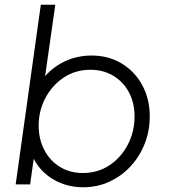

<svg xmlns="http://www.w3.org/2000/svg" viewBox="-20 -777 711 809"><path d="M331 12Q262 12 206.5 -20Q151 -52 122 -108L107 0H46L152 -757H213L170 -456Q206 -497 256.5 -520Q307 -543 366 -543Q438 -543 493.5 -509Q549 -475 580 -417Q611 -359 611 -287Q611 -225 589.5 -171Q568 -117 530 -76Q492 -35 441 -11.5Q390 12 331 12ZM329 -48Q392 -48 441 -80.5Q490 -113 518.5 -167.5Q547 -222 547 -287Q547 -344 523 -388.5Q499 -433 457 -458Q415 -483 361 -483Q298 -483 249 -450.5Q200 -418 171.5 -364.5Q143 -311 143 -248Q143 -190 167 -144.5Q191 -99 233 -73.5Q275 -48 329 -48Z"/></svg>

Font: Plus Jakarta Sans Light
Style: Italic
Weight: 300
Italic angle: -8°
Designer: Gumpita Rahayu
Foundry: Tokotype
Version: Version 2.071; ttfautohint (v1.8.4.7-5d5b);gftools[0.9.29]